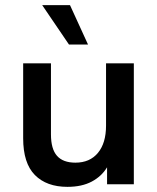

<svg xmlns="http://www.w3.org/2000/svg" viewBox="-20 -716 610 746"><path d="M242 10Q161 10 115.5 -36Q70 -82 70 -179V-470H178V-194Q178 -137 201.5 -110.5Q225 -84 273 -84Q329 -84 360.5 -122Q392 -160 392 -228V-470H500V0H396V-66Q375 -31 336.5 -10.5Q298 10 242 10ZM248 -543 144 -696H252L322 -543Z"/></svg>

Font: Gantari SemiBold
Style: Regular
Weight: 600
Designer: Anugrah Pasau
Foundry: Lafontype
Version: Version 1.000; ttfautohint (v1.8.4)